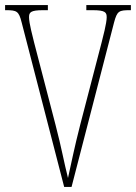

<svg xmlns="http://www.w3.org/2000/svg" viewBox="-20 -734 534 754"><path d="M65 -646 232 0H261L428 -646C440 -691 447 -694 491 -694H494V-714H319V-694H344C394 -694 399 -685 399 -666C399 -643 384 -587 379 -567L295 -244C271 -150 262 -102 247 -35C231 -98 222 -152 198 -244L114 -567C109 -588 94 -643 94 -666C94 -685 99 -694 149 -694H168V-714H0V-694H4C46 -694 54 -690 65 -646Z"/></svg>

Font: Noto Serif Armenian ExtraCondensed Thin
Style: Regular
Weight: 100
Width: 2
Designer: Monotype Design Team
Foundry: Monotype Imaging Inc.
Version: Version 2.008